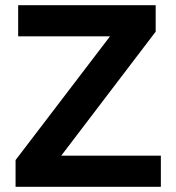

<svg xmlns="http://www.w3.org/2000/svg" viewBox="-20 -720 680 740"><path d="M216 -120 580 -598V-700H50V-580H404L40 -103V0H600V-120Z"/></svg>

Font: Gully SemiBold
Style: Regular
Weight: 600
Designer: jaikishan Patel
Foundry: MagicType
Version: Version 1.000;Glyphs 3.2 (3242)